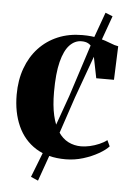

<svg xmlns="http://www.w3.org/2000/svg" viewBox="-53 -664 554 815"><g transform="rotate(5 224.0 -256.5)"><path d="M248 11Q172.5 11 121.2 -21.2Q70 -53.5 44 -111.2Q18 -169 18 -244.5Q18 -306.5 36.5 -357.2Q55 -408 89 -444.5Q123 -481 170 -500.8Q217 -520.5 274 -520.5Q316 -520.5 345 -513Q374 -505.5 394.5 -497Q415 -488.5 429.5 -486.5L424 -343H348.5L327.5 -447.5Q325 -461 318.8 -471.2Q312.5 -481.5 301.5 -487.8Q290.5 -494 272.5 -494Q244.5 -494 222.2 -470.8Q200 -447.5 187.5 -398.2Q175 -349 175 -269.5Q175 -211.5 184.5 -170Q194 -128.5 211.8 -101.8Q229.5 -75 254.5 -62.2Q279.5 -49.5 309.5 -49.5Q326.5 -49.5 346.8 -54Q367 -58.5 386.2 -66.8Q405.5 -75 418.5 -85.5L430.5 -60Q417 -44.5 388.2 -28Q359.5 -11.5 323 -0.2Q286.5 11 248 11ZM140 111.5 109 98 167.5 -52 241 -258 322 -508.5 363.5 -623.5 394.5 -611 354.5 -499.5 265.5 -253.5 195.5 -45Z"/></g></svg>

Font: Merriweather 144pt
Style: Bold
Weight: 700
Version: Version 2.100